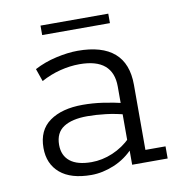

<svg xmlns="http://www.w3.org/2000/svg" viewBox="-65 -569 600 639"><g transform="rotate(-10 235.5 -249.5)"><path d="M194 10Q125 10 88.5 -21Q52 -52 52 -106Q52 -166 93.5 -195.5Q135 -225 205 -225Q239 -225 273.5 -220Q308 -215 346 -206L331 -197V-265Q331 -312 303 -336Q275 -360 218 -360Q186 -360 152.5 -351.5Q119 -343 88 -326L73 -369Q107 -387 147 -396Q187 -405 220 -405Q302 -405 343.5 -369Q385 -333 385 -261V-41H453V0H333V-61L341 -56Q311 -23 271.5 -6.5Q232 10 194 10ZM202 -32Q238 -32 273.5 -47Q309 -62 337 -90L331 -71V-184L346 -167Q310 -177 276.5 -181Q243 -185 214 -185Q162 -185 133.5 -166.5Q105 -148 105 -107Q105 -71 129.5 -51.5Q154 -32 202 -32ZM113 -477V-509H342V-477Z"/></g></svg>

Font: Rokkitt SemiBold Light
Style: Regular
Weight: 300
Version: Version 3.103